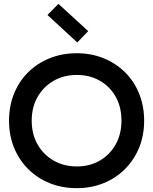

<svg xmlns="http://www.w3.org/2000/svg" viewBox="-20 -968 797 999"><path d="M27 -340Q27 -416 53 -480.5Q79 -545 126.5 -592Q174 -639 238.5 -665Q303 -691 380 -691Q455 -691 519 -665Q583 -639 630.5 -592Q678 -545 704 -480.5Q730 -416 730 -340Q730 -264 704 -200Q678 -136 630.5 -88.5Q583 -41 519 -15Q455 11 380 11Q303 11 238.5 -15Q174 -41 126.5 -88.5Q79 -136 53 -200Q27 -264 27 -340ZM145 -340Q145 -270 175.5 -216.5Q206 -163 259 -132.5Q312 -102 380 -102Q447 -102 499.5 -132.5Q552 -163 582 -217Q612 -271 612 -340Q612 -411 582 -464.5Q552 -518 499.5 -548Q447 -578 380 -578Q312 -578 259 -547.5Q206 -517 175.5 -463.5Q145 -410 145 -340ZM382 -747 227 -890 284 -948 439 -806Z"/></svg>

Font: Gabarito Medium
Style: Regular
Weight: 500
Designer: Leandro Assis / Alvaro Franca / Felipe Casaprima
Foundry: Naipe Foundry
Version: Version 1.000